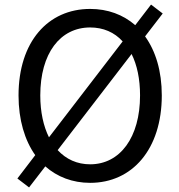

<svg xmlns="http://www.w3.org/2000/svg" viewBox="-20 -786 782 839"><path d="M107 33 178 -59C230 -13 297 13 374 13C558 13 687 -134 687 -369C687 -476 660 -563 614 -627L691 -727L640 -766L571 -676C518 -722 451 -747 374 -747C190 -747 61 -604 61 -369C61 -262 88 -173 134 -108L56 -6ZM156 -369C156 -553 243 -666 374 -666C431 -666 480 -645 516 -605L194 -186C170 -234 156 -297 156 -369ZM374 -68C317 -68 269 -90 232 -130L555 -550C579 -502 592 -441 592 -369C592 -186 505 -68 374 -68Z"/></svg>

Font: Source Han Sans TC
Style: Regular
Weight: 400
Designer: Ryoko NISHIZUKA 西塚涼子 (kana, bopomofo & ideographs); Paul D. Hunt (Latin, Greek & Cyrillic); Sandoll Communications 산돌커뮤니
Foundry: Adobe
Version: Version 2.002;hotconv 1.0.116;makeotfexe 2.5.65601